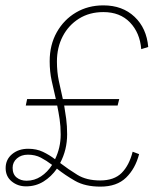

<svg xmlns="http://www.w3.org/2000/svg" viewBox="-20 -691 606 715"><path d="M76 -298 81 -322H188Q180 -356 172.5 -390Q165 -424 165 -463Q165 -524 191.5 -571Q218 -618 263 -644.5Q308 -671 365 -671Q436 -671 481 -628.5Q526 -586 532 -516L506 -508Q501 -569 464 -607.5Q427 -646 365 -646Q313 -646 274 -621.5Q235 -597 213.5 -555.5Q192 -514 192 -462Q192 -423 199 -390Q206 -357 214 -322H424L418 -298H219Q223 -275 226.5 -248.5Q230 -222 230 -191Q230 -133 204 -84Q234 -61 268 -40Q302 -19 353 -19Q405 -19 433 -47Q461 -75 474 -126L498 -117Q484 -63 449.5 -29.5Q415 4 354 4Q297 4 259.5 -17.5Q222 -39 192 -63Q171 -33 142 -15Q113 3 77 3Q46 3 23.5 -15.5Q1 -34 1 -65Q1 -97 25 -117Q49 -137 85 -137Q116 -137 140 -125.5Q164 -114 185 -98Q206 -141 206 -190Q206 -221 202 -247.5Q198 -274 193 -298ZM27 -66Q27 -42 42 -30Q57 -18 79 -18Q108 -18 132.5 -34Q157 -50 174 -77Q153 -93 132 -104Q111 -115 84 -115Q59 -115 43 -101Q27 -87 27 -66Z"/></svg>

Font: Work Sans ExtraLight
Style: Italic
Weight: 200
Italic angle: -13°
Designer: Wei Huang
Foundry: Wei Huang
Version: Version 2.012; ttfautohint (v1.8.3)